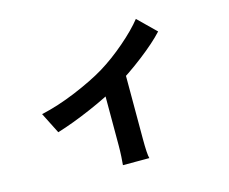

<svg xmlns="http://www.w3.org/2000/svg" viewBox="-100 -764 1176 988"><g transform="rotate(-15 488.5 -270.0)"><path d="M455.3 -416.7Q523.9 -458.7 591.4 -517Q658.9 -575.2 698 -624.5L792 -532.5Q747.6 -483.9 668.5 -422.9Q589.4 -361.8 511 -315.7Q444.1 -276.1 344.8 -233.2Q245.6 -190.2 161.6 -164.6L105.2 -276.1Q194.3 -295.7 292.1 -336.4Q389.9 -377.2 455.3 -416.7ZM579.6 85.2H439Q440.7 70.8 442.4 40Q444.1 9.3 444.1 -18.8V-342.8L573 -367.7V-18.8Q573 63 579.6 85.2Z"/></g></svg>

Font: Min Sans VF VF
Style: Regular
Weight: 400
Designer: Jinseong-Kim, NotoSansCJK, Nunito
Foundry: Jinseong-Kim
Version: Version 1.420;Glyphs 3.1.2 (3151)